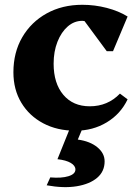

<svg xmlns="http://www.w3.org/2000/svg" viewBox="-20 -531 574 802"><path d="M295 15Q219 15 160.5 -16Q102 -47 69 -102Q36 -157 36 -229Q36 -312 73 -375.5Q110 -439 175 -475Q240 -511 324 -511Q376 -511 426 -498Q476 -485 513 -462L452 -317H426L333 -443Q329 -444 324 -444Q290 -444 263 -420.5Q236 -397 220 -356.5Q204 -316 204 -265Q204 -183 244.5 -135Q285 -87 355 -87Q430 -87 481 -140L513 -116Q484 -55 426 -20Q368 15 295 15ZM175 243 190 210Q237 214 266 205Q295 196 295 177Q295 161 275.5 149.5Q256 138 220 134L278 -10H331L305 52Q356 59 386.5 84Q417 109 417 143Q417 185 386 211.5Q355 238 300.5 247Q246 256 175 243Z"/></svg>

Font: Platypi
Style: Bold
Weight: 700
Designer: David Sargent
Foundry: Bolt Cutter Type
Version: Version 1.200; ttfautohint (v1.8.4.7-5d5b)